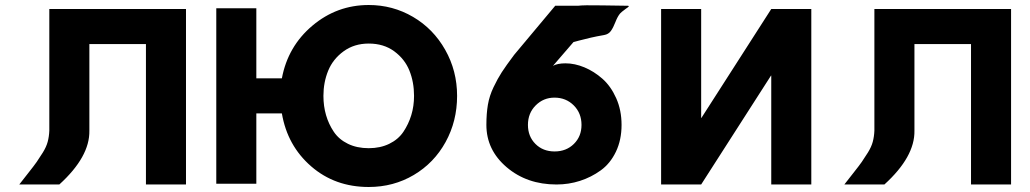

<svg xmlns="http://www.w3.org/2000/svg" viewBox="-20 -738 4116 767"><path d="M337 -216Q339 -112 217 -1H57Q70 -18 93 -47Q116 -76 126.5 -91Q137 -106 151 -128.5Q165 -151 170.5 -171.5Q176 -192 177 -216V-702H337H563H723V-1H563V-562H337Z M1004 -285V-4H844V-705H1004V-425H1106Q1130 -553 1228 -635.5Q1326 -718 1453 -718Q1549 -718 1630 -670.5Q1711 -623 1758.5 -539Q1806 -455 1806 -355Q1806 -254 1760 -170.5Q1714 -87 1633 -39Q1552 9 1453 9Q1318 9 1223 -73.5Q1128 -156 1106 -285ZM1272 -355Q1272 -314 1282.5 -278Q1293 -242 1313.5 -211.5Q1334 -181 1370 -163.5Q1406 -146 1453 -146Q1499 -146 1535 -163.5Q1571 -181 1591.5 -211.5Q1612 -242 1623 -278Q1634 -314 1634 -355Q1634 -410 1615.5 -456Q1597 -502 1555 -533Q1513 -564 1453 -564Q1395 -564 1352.5 -533Q1310 -502 1291 -455.5Q1272 -409 1272 -355Z M2457 -684Q2447 -672 2438.5 -650Q2430 -628 2420.5 -614.5Q2411 -601 2393 -598Q2364 -593 2340 -587.5Q2316 -582 2293.5 -576Q2271 -570 2271 -570L2189 -475Q2207 -485 2239 -485Q2276 -485 2314.5 -469Q2353 -453 2386.5 -423.5Q2420 -394 2441.5 -346Q2463 -298 2463 -239Q2463 -179 2440.5 -132Q2418 -85 2380 -57.5Q2342 -30 2297 -15.5Q2252 -1 2203 -1Q2085 -1 2004 -70Q1923 -139 1923 -239Q1923 -284 1929 -319.5Q1935 -355 1951.5 -389.5Q1968 -424 1984.5 -449.5Q2001 -475 2034 -519L2198 -715H2289Q2309 -718 2386 -716.5Q2463 -715 2488 -715Q2499 -715 2480 -703Q2461 -689 2457 -684ZM2089 -239Q2089 -193 2119 -163Q2149 -133 2195.5 -133Q2242 -133 2272.5 -163Q2303 -193 2303 -239Q2303 -286 2272 -317Q2241 -348 2195 -348Q2151 -348 2120 -317Q2089 -286 2089 -239Z M3061 -436V-1H3221V-702H3061L2782 -267H2781V-702H2621V-1H2781L3060 -436Z M3633 -216Q3635 -112 3513 -1H3353Q3366 -18 3389 -47Q3412 -76 3422.5 -91Q3433 -106 3447 -128.5Q3461 -151 3466.5 -171.5Q3472 -192 3473 -216V-702H3633H3859H4019V-1H3859V-562H3633Z"/></svg>

Font: Hussar
Style: BoldWeb
Weight: 700
Foundry: Cannot Into Space Fonts
Version: Version 2.00